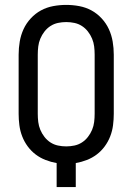

<svg xmlns="http://www.w3.org/2000/svg" viewBox="-20 -763 540 783"><path d="M211 0V-98Q188 -102 166 -110.5Q144 -119 125.5 -133Q107 -147 93 -166Q79 -185 70.5 -207Q62 -229 59 -252.5Q56 -276 56 -299V-540Q56 -567 60.5 -593.5Q65 -620 76 -644Q87 -668 105.5 -688Q124 -708 147 -720.5Q170 -733 196.5 -738Q223 -743 250 -743Q277 -743 303.5 -738Q330 -733 353 -720.5Q376 -708 394.5 -688Q413 -668 424 -644Q435 -620 439.5 -593.5Q444 -567 444 -540V-299Q444 -276 441 -252.5Q438 -229 429.5 -207Q421 -185 407 -166Q393 -147 374.5 -133Q356 -119 334 -110.5Q312 -102 289 -98V0ZM250 -166Q267 -166 283.5 -169.5Q300 -173 314 -182Q328 -191 338.5 -204.5Q349 -218 355.5 -233.5Q362 -249 364 -265.5Q366 -282 366 -299V-540Q366 -557 364 -573.5Q362 -590 355.5 -605.5Q349 -621 338.5 -634.5Q328 -648 314 -657Q300 -666 283.5 -669.5Q267 -673 250 -673Q233 -673 216.5 -669.5Q200 -666 186 -657Q172 -648 161.5 -634.5Q151 -621 144.5 -605.5Q138 -590 136 -573.5Q134 -557 134 -540V-299Q134 -282 136 -265.5Q138 -249 144.5 -233.5Q151 -218 161.5 -204.5Q172 -191 186 -182Q200 -173 216.5 -169.5Q233 -166 250 -166Z"/></svg>

Font: HulyMono
Style: Regular
Weight: 400
Monospace: yes
Designer: Belleve Invis
Foundry: Belleve Invis
Version: Version 33.2.5; ttfautohint (v1.8.4)